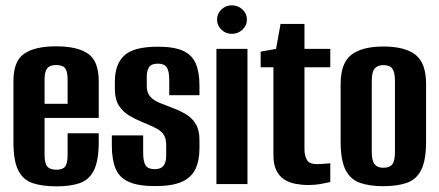

<svg xmlns="http://www.w3.org/2000/svg" viewBox="-20 -674 1609 703"><path d="M187.6 8.3Q135.9 8.3 100.5 -3.2Q65.2 -14.7 47.2 -49.5Q29.2 -84.3 29.2 -154.4V-376.8Q29.2 -450.3 68.3 -477.3Q107.5 -504.4 185.7 -504.4Q263.6 -504.4 302.5 -477.3Q341.5 -450.3 341.5 -376.8V-242.2H143.2V-107.4Q143.2 -76.7 152.8 -64.7Q162.5 -52.6 187 -52.6Q209.9 -52.6 218.7 -64.3Q227.5 -76.1 227.5 -107.4V-186H341.5V-155.4Q341.5 -85.3 323.7 -50.1Q305.9 -15 271.5 -3.3Q237.1 8.3 187.6 8.3ZM143.2 -294H227.5V-383.3Q227.5 -411.8 218.7 -423.8Q209.9 -435.9 185.7 -435.9Q162.5 -435.9 152.8 -423.8Q143.2 -411.8 143.2 -383.3Z M548.4 7.4Q485.7 7.4 451.2 -8.2Q416.7 -23.8 403.1 -56.8Q389.5 -89.7 389.5 -140.1V-178.3H504.2V-114.4Q504.2 -82.3 513.1 -68.4Q522 -54.6 547 -54.6Q569.1 -54.6 578.8 -67.2Q588.5 -79.8 588.5 -104.8V-142.9Q588.5 -166.9 579.4 -180.8Q570.4 -194.7 551.2 -204.5Q532 -214.4 503.3 -226Q476.5 -236.9 453.1 -250.8Q429.6 -264.8 415.1 -287.8Q400.6 -310.8 400.6 -346.8V-375.7Q400.6 -438.5 435 -470.7Q469.3 -503 557.9 -503Q617 -503 650 -488.1Q683 -473.2 696.6 -441.7Q710.3 -410.3 710.3 -361.9V-325.5H599.7V-380.7Q599.7 -414.1 590.4 -427.6Q581 -441 558.5 -441Q534.2 -441 525.8 -428Q517.4 -414.9 517.4 -395.6V-358.6Q517.4 -333.7 530.9 -319.4Q544.5 -305 566.4 -296.6Q588.4 -288.3 612.7 -278.4Q639 -268.8 661.1 -255.5Q683.3 -242.2 696.8 -220Q710.3 -197.9 710.3 -161V-131.1Q710.3 -85.9 695.6 -55Q680.8 -24 645.6 -8.3Q610.4 7.4 548.4 7.4Z M772.4 0V-495H886.1V0ZM828.7 -550.1Q806.6 -550.1 790.6 -565.5Q774.7 -580.8 774.7 -602.1Q774.7 -624 790.6 -639.3Q806.6 -654.5 828.7 -654.5Q851.4 -654.5 867.8 -639.3Q884.1 -624 884.1 -602.4Q884.1 -580.8 867.8 -565.5Q851.4 -550.1 828.7 -550.1Z M1107.6 3.4Q1084.5 3.4 1061.9 -0.9Q1039.2 -5.2 1021 -16.7Q1002.8 -28.2 992 -49.8Q981.1 -71.4 981.1 -107V-427.6H934.4V-484.9L990.7 -495L1007.2 -586.3H1094.8V-495H1189.3V-427.6H1094.8V-126.7Q1094.8 -106 1103.1 -89.6Q1111.3 -73.2 1139.5 -73.2Q1152.4 -73.2 1169.3 -74.5Q1186.1 -75.9 1189.3 -76.2V-7.4Q1185.8 -7.1 1161.3 -1.8Q1136.8 3.4 1107.6 3.4Z M1384 7.7Q1333.9 7.7 1298.7 -4.3Q1263.5 -16.3 1245.4 -51.6Q1227.2 -86.9 1227.2 -155.7V-365.9Q1227.2 -442.7 1266.3 -473.2Q1305.5 -503.7 1384 -503.7Q1462.5 -503.7 1501.3 -473.5Q1540.1 -443.4 1540.1 -365.9V-156.4Q1540.1 -87.2 1522.3 -51.9Q1504.5 -16.6 1469.6 -4.5Q1434.8 7.7 1384 7.7ZM1384 -59.7Q1406.3 -59.7 1416.2 -72.3Q1426.1 -84.8 1426.1 -117.7V-377.9Q1426.1 -409.2 1416.5 -422.4Q1407 -435.6 1384 -435.6Q1362.4 -435.6 1351.8 -422.9Q1341.2 -410.2 1341.2 -377.9V-117.7Q1341.2 -85.1 1351.8 -72.4Q1362.4 -59.7 1384 -59.7Z"/></svg>

Font: Alumni Sans Thin
Style: Regular
Weight: 100
Designer: Robert E. Leuschke
Foundry: Robert E. Leuschke
Version: Version 1.018